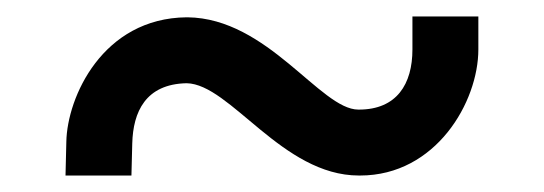

<svg xmlns="http://www.w3.org/2000/svg" viewBox="-20 -533 660 233"><path d="M140.5 -359C141.5 -397 156.5 -431 206.5 -432C259.5 -431 322.5 -320 415.5 -320C416 -320 416.5 -320 417 -320C509.1 -320 560.5 -409.4 560.5 -473V-513H480.5V-473C480.5 -431 461.5 -400 415.5 -400C415.3 -400 415.1 -400 414.9 -400C368.9 -400 305.1 -511 207.5 -512H206.5C104.5 -511 61.5 -415 60.5 -361L59.5 -320H139.5Z"/></svg>

Font: Nordica Advanced
Style: Regular
Weight: 300
Version: Version 1.07